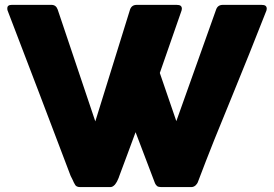

<svg xmlns="http://www.w3.org/2000/svg" viewBox="-20 -762 1118 782"><path d="M285.2 -10.7Q280.3 -18.6 276.4 -28.3Q271.5 -37.1 267.6 -45.9Q203.1 -215.8 139.6 -382.8Q75.2 -549.8 10.7 -719.7Q10.7 -722.7 9.8 -724.6Q9.8 -726.6 9.8 -728.5Q9.8 -742.2 28.3 -742.2Q82 -742.2 189.5 -742.2Q208 -742.2 214.8 -723.6Q265.6 -571.3 368.2 -267.6Q403.3 -381.8 509.8 -723.6Q516.6 -742.2 537.1 -742.2Q590.8 -742.2 699.2 -742.2Q710.9 -742.2 715.8 -738.3Q720.7 -734.4 720.7 -726.6Q720.7 -722.7 719.7 -721.7Q719.7 -720.7 719.7 -719.7Q697.3 -656.2 630.9 -464.8Q647.5 -416 698.2 -268.6Q738.3 -381.8 860.4 -723.6Q867.2 -742.2 887.7 -742.2Q940.4 -742.2 1044.9 -742.2Q1056.6 -742.2 1061.5 -738.3Q1066.4 -734.4 1066.4 -726.6Q1066.4 -722.7 1065.4 -721.7Q1065.4 -720.7 1065.4 -719.7Q1031.2 -631.8 996.1 -544.9Q960.9 -457 924.8 -369.1Q888.7 -282.2 853.5 -194.3Q818.4 -106.4 785.2 -18.6Q783.2 -13.7 776.4 -6.8Q768.6 0 758.8 0Q758.8 0 757.8 0Q727.5 0 636.7 0Q626 0 620.1 -3.9Q614.3 -8.8 611.3 -15.6Q585 -85 532.2 -223.6Q515.6 -177.7 499 -133.8Q482.4 -90.8 465.8 -44.9Q463.9 -38.1 460 -30.3Q457 -22.5 452.1 -15.6Q448.2 -8.8 442.4 -4.9Q436.5 0 428.7 0Q428.7 0 427.7 0Q397.5 0 306.6 0Q290 0 285.2 -10.7Z"/></svg>

Font: Cocogoose
Style: Regular
Weight: 400
Designer: Cosimo Lorenzo Pancini
Version: Version 1.000